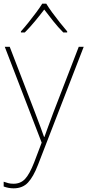

<svg xmlns="http://www.w3.org/2000/svg" viewBox="-26 -783 476 1046"><path d="M0 -528H27L164 -172Q182 -124 194.5 -91Q207 -58 214 -37H216Q224 -59 235.5 -91Q247 -123 264 -168L403 -528H430L181 115Q156 180 126.5 211.5Q97 243 48 243Q21 243 -6 233V207Q8 212 20 215Q32 218 48 218Q86 218 110.5 192Q135 166 160 102L201 -6ZM226 -763Q238 -743 258 -715.5Q278 -688 300 -660.5Q322 -633 340 -612V-606H319Q291 -634 263.5 -668.5Q236 -703 215 -731Q194 -703 165.5 -668.5Q137 -634 109 -606H88V-612Q107 -633 129 -660.5Q151 -688 171.5 -715.5Q192 -743 204 -763Z"/></svg>

Font: Noto Sans Gujarati Thin
Style: Regular
Weight: 100
Designer: Jelle Bosma - Monotype Design Team, Universal Thirst
Foundry: Monotype Imaging Inc.
Version: Version 2.106; ttfautohint (v1.8.4.7-5d5b)